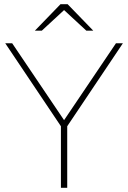

<svg xmlns="http://www.w3.org/2000/svg" viewBox="-20 -894 610 914"><path d="M300 -293V0H270V-293L5 -688H38L285 -322L532 -688H565ZM268 -874 146 -748H179L285 -846L391 -748H424L302 -874Z"/></svg>

Font: Roundo ExtraLight
Style: Regular
Weight: 250
Designer: Namrata Goyal (Gurmukhi), Shiva Nallaperumal (Latin)
Foundry: Indian Type Foundry
Version: Version 1.000;PS 1.0;hotconv 1.0.88;makeotf.lib2.5.647800